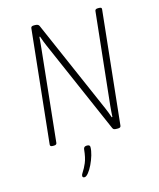

<svg xmlns="http://www.w3.org/2000/svg" viewBox="-133 -795 922 1114"><g transform="rotate(-15 327.5 -238.5)"><path d="M103 2Q87 2 88 -10L160 -690Q161 -702 177 -702H185Q205 -702 210 -690L454 -130Q460 -116 465.5 -102Q471 -88 477 -70L481 -71Q482 -88 483 -103.5Q484 -119 486 -138L545 -690Q546 -702 562 -702H570Q587 -702 585 -690L513 -10Q512 2 496 2H488Q476 2 471 -0.5Q466 -3 463 -10L219 -570Q213 -584 207.5 -598Q202 -612 196 -630L192 -629Q191 -612 189.5 -597.5Q188 -583 186 -561L128 -10Q127 2 111 2ZM235 225Q223 225 223 215Q223 206 233.5 191Q244 176 256.5 147Q269 118 274 67Q276 51 295 51Q313 51 313 64Q313 86 305 113Q297 140 284.5 166Q272 192 258.5 208.5Q245 225 235 225Z"/></g></svg>

Font: Asap Semi Condensed Semi Condensed Thin
Style: Italic
Weight: 100
Width: 4
Italic angle: -6°
Designer: Pablo Cosgaya
Foundry: Omnibus-Type
Version: Version 3.001; ttfautohint (v1.8.4.7-5d5b)